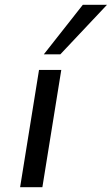

<svg xmlns="http://www.w3.org/2000/svg" viewBox="-20 -782 467 802"><path d="M64 0 143 -490H236L157 0ZM163 -555 326 -762H427L232 -555Z"/></svg>

Font: Nunito Sans 10pt Expanded
Style: Italic
Weight: 400
Width: 7
Italic angle: -9°
Designer: Vernon Adams
Foundry: Vernon Adams
Version: Version 3.101;gftools[0.9.27]